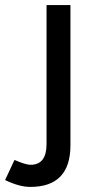

<svg xmlns="http://www.w3.org/2000/svg" viewBox="-76 -520 360 755"><path d="M43 215Q0 215 -56 188L-19 109Q25 128 44 128Q107 128 107 47V-500H201V51Q201 215 43 215Z"/></svg>

Font: Figtree Medium
Style: Regular
Weight: 500
Designer: Erik Kennedy
Foundry: Erik Kennedy
Version: Version 2.001; ttfautohint (v1.8.4.7-5d5b);gftools[0.9.27]